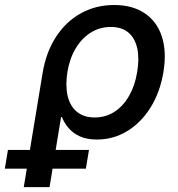

<svg xmlns="http://www.w3.org/2000/svg" viewBox="-110 -558 725 782"><path d="M-13.2 204.1 63.5 -260.3Q77.6 -345.7 118.2 -408Q158.7 -470.2 219.5 -503.9Q280.3 -537.6 355 -537.6Q428.7 -537.6 478.5 -504.6Q528.3 -471.7 548.8 -410.6Q569.3 -349.6 555.7 -265.1Q542 -182.1 503.2 -120.1Q464.4 -58.1 408 -23.9Q351.6 10.3 284.7 10.3Q243.2 10.3 215.1 -2.7Q187 -15.6 169.4 -36.4Q151.9 -57.1 142.1 -81.1H138.7L91.8 204.1ZM275.4 -79.6Q320.8 -79.6 356.4 -102.8Q392.1 -126 416 -168Q439.9 -210 448.7 -264.6Q458 -319.8 449 -361.1Q439.9 -402.3 413.1 -425.3Q386.2 -448.2 341.3 -448.2Q296.4 -448.2 259.8 -425.3Q223.1 -402.3 198.5 -361.3Q173.8 -320.3 164.6 -265.1Q155.8 -209.5 165.5 -167.5Q175.3 -125.5 203.4 -102.5Q231.4 -79.6 275.4 -79.6ZM-90.3 128.9 -77.6 52.7H252.4L239.7 128.9Z"/></svg>

Font: Inter 24pt Medium
Style: Italic
Weight: 500
Italic angle: -9.3988°
Designer: Rasmus Andersson
Foundry: rsms
Version: Version 4.001;git-66647c0bb